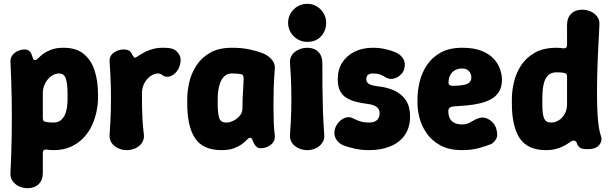

<svg xmlns="http://www.w3.org/2000/svg" viewBox="-20 -770 3216 1009"><path d="M315 -519Q380 -519 419.5 -487Q459 -455 477 -400Q495 -345 495 -275V-250Q495 -223 488 -187.5Q481 -152 465.5 -116Q450 -80 422.5 -49.5Q395 -19 355 0Q315 19 260 19Q249 19 240 18Q231 17 225 16Q205 14 205 34V140Q205 176 183.5 197.5Q162 219 124 219Q101 219 79.5 209Q58 199 45.5 180.5Q33 162 35 138Q40 36 41.5 -58.5Q43 -153 41.5 -248Q40 -343 35 -445Q34 -465 45 -479.5Q56 -494 73.5 -502Q91 -510 109 -510Q125 -510 134 -502Q143 -494 147 -481Q150 -471 153.5 -462.5Q157 -454 165 -454Q172 -454 181 -464Q190 -474 206.5 -486.5Q223 -499 249 -509Q275 -519 315 -519ZM290 -384Q269 -384 249 -369.5Q229 -355 217 -331.5Q205 -308 205 -279V-149Q205 -131 219 -130Q226 -128 236.5 -127Q247 -126 260 -126Q285 -126 299.5 -138Q314 -150 322 -169Q330 -188 332.5 -209.5Q335 -231 335 -250V-275Q335 -332 325.5 -358Q316 -384 290 -384Z M645 19Q622 19 600.5 9Q579 -1 566.5 -19.5Q554 -38 556 -62Q561 -131 562.5 -192Q564 -253 562.5 -314Q561 -375 556 -444Q553 -474 576.5 -492Q600 -510 630 -510Q648 -510 658.5 -503.5Q669 -497 674 -484Q680 -474 684.5 -469.5Q689 -465 694 -468Q701 -472 713 -480Q725 -488 742.5 -497Q760 -506 783.5 -512.5Q807 -519 836 -519Q846 -519 855 -518.5Q864 -518 871 -517Q902 -513 919.5 -487Q937 -461 923 -421Q917 -402 902 -387Q887 -372 869 -367.5Q851 -363 833 -375Q829 -379 823 -381.5Q817 -384 811 -384Q790 -384 770 -369.5Q750 -355 738 -331.5Q726 -308 726 -279Q726 -237 726.5 -203.5Q727 -170 729 -137.5Q731 -105 736 -64Q739 -40 727 -21Q715 -2 693 8.5Q671 19 645 19Z M1144 19Q1047 19 1005.5 -43Q964 -105 964 -225V-250Q964 -292 975 -339Q986 -386 1012.5 -426.5Q1039 -467 1084.5 -493Q1130 -519 1199 -519Q1250 -519 1288 -511Q1326 -503 1356 -492Q1385 -482 1406 -459.5Q1427 -437 1424 -406Q1420 -357 1418.5 -309Q1417 -261 1417 -216.5Q1417 -172 1418.5 -131.5Q1420 -91 1424 -58Q1427 -28 1403.5 -9.5Q1380 9 1350 9Q1337 9 1328.5 2Q1320 -5 1314 -18Q1308 -30 1305 -38Q1302 -46 1294 -46Q1287 -46 1278 -36Q1269 -26 1252.5 -13.5Q1236 -1 1210 9Q1184 19 1144 19ZM1169 -126Q1188 -126 1207.5 -136Q1227 -146 1240.5 -162.5Q1254 -179 1254 -200Q1254 -228 1255 -250.5Q1256 -273 1257.5 -295.5Q1259 -318 1260 -345Q1263 -379 1246 -380Q1238 -382 1225.5 -383Q1213 -384 1199 -384Q1175 -384 1160 -370Q1145 -356 1137 -334.5Q1129 -313 1126.5 -290.5Q1124 -268 1124 -250V-225Q1124 -177 1131.5 -151.5Q1139 -126 1169 -126Z M1595 19Q1571 19 1549 9Q1527 -1 1514.5 -19.5Q1502 -38 1504 -62Q1509 -129 1510.5 -189.5Q1512 -250 1510.5 -311Q1509 -372 1504 -438Q1502 -463 1514.5 -481Q1527 -499 1549 -509Q1571 -519 1595 -519Q1631 -519 1652.5 -497.5Q1674 -476 1674 -440Q1674 -373 1674.5 -312Q1675 -251 1677 -190Q1679 -129 1684 -62Q1686 -38 1673.5 -19.5Q1661 -1 1640 9Q1619 19 1595 19ZM1594 -550Q1567 -550 1544 -563.5Q1521 -577 1507.5 -600Q1494 -623 1494 -650Q1494 -678 1507.5 -700.5Q1521 -723 1544 -736.5Q1567 -750 1594 -750Q1622 -750 1644.5 -736.5Q1667 -723 1680.5 -700.5Q1694 -678 1694 -650Q1694 -609 1667.5 -579.5Q1641 -550 1594 -550Z M1920 19Q1879 19 1844 11Q1809 3 1787 -5Q1762 -15 1747.5 -36.5Q1733 -58 1739 -88Q1744 -109 1759 -126.5Q1774 -144 1795 -151.5Q1816 -159 1837 -147Q1853 -139 1872.5 -132.5Q1892 -126 1920 -126Q1946 -126 1960.5 -138.5Q1975 -151 1975 -176Q1975 -196 1959.5 -208Q1944 -220 1911 -224Q1878 -228 1849.5 -235.5Q1821 -243 1799.5 -256.5Q1778 -270 1766.5 -293.5Q1755 -317 1755 -354Q1755 -404 1778.5 -441Q1802 -478 1843.5 -498.5Q1885 -519 1940 -519Q1975 -519 2006.5 -511.5Q2038 -504 2059 -495Q2084 -484 2098 -463Q2112 -442 2105 -411Q2101 -391 2084.5 -376Q2068 -361 2047 -356.5Q2026 -352 2006 -364Q1993 -373 1977 -378.5Q1961 -384 1940 -384Q1923 -384 1914 -376.5Q1905 -369 1905 -354Q1905 -340 1916.5 -330.5Q1928 -321 1968 -316Q2016 -311 2053.5 -293.5Q2091 -276 2113 -243Q2135 -210 2135 -158Q2135 -100 2107.5 -60.5Q2080 -21 2031.5 -1Q1983 19 1920 19Z M2409 19Q2340 19 2294.5 -6Q2249 -31 2222.5 -69Q2196 -107 2185 -149Q2174 -191 2174 -225V-250Q2174 -292 2185 -339Q2196 -386 2222.5 -426.5Q2249 -467 2294.5 -493Q2340 -519 2409 -519Q2473 -519 2514 -501.5Q2555 -484 2577.5 -458Q2600 -432 2609 -403Q2618 -374 2618 -352Q2618 -313 2602 -287.5Q2586 -262 2559.5 -248Q2533 -234 2500 -226.5Q2467 -219 2432.5 -216Q2398 -213 2368 -211Q2349 -210 2342.5 -203Q2336 -196 2336 -186Q2336 -165 2343.5 -149Q2351 -133 2367.5 -124.5Q2384 -116 2409 -116Q2434 -116 2456.5 -130Q2479 -144 2496 -149Q2516 -156 2536 -148.5Q2556 -141 2570.5 -125Q2585 -109 2589 -89Q2598 -56 2586.5 -38Q2575 -20 2561 -13Q2542 -5 2501 7Q2460 19 2409 19ZM2362 -319Q2419 -320 2438 -330.5Q2457 -341 2457 -361Q2457 -376 2451 -387Q2445 -398 2434.5 -404Q2424 -410 2409 -410Q2386 -410 2370 -400.5Q2354 -391 2345.5 -374.5Q2337 -358 2337 -335Q2337 -326 2345 -322Q2353 -318 2362 -319Z M2850 19Q2753 19 2711.5 -43Q2670 -105 2670 -225V-250Q2670 -292 2681 -339Q2692 -386 2718.5 -426.5Q2745 -467 2790.5 -493Q2836 -519 2905 -519Q2916 -519 2925.5 -518Q2935 -517 2940 -516Q2960 -514 2960 -534V-640Q2960 -676 2981.5 -697.5Q3003 -719 3039 -719Q3064 -719 3085.5 -709Q3107 -699 3119.5 -681Q3132 -663 3130 -638Q3120 -464 3118 -346.5Q3116 -229 3121 -159Q3126 -89 3138 -55Q3147 -30 3129 -8Q3111 14 3069 14Q3038 14 3027 5.5Q3016 -3 3012 -16Q3009 -27 3001 -30Q2993 -33 2985 -29Q2979 -26 2968 -18Q2957 -10 2940 -1.5Q2923 7 2900.5 13Q2878 19 2850 19ZM2875 -126Q2898 -126 2917 -138Q2936 -150 2948 -172Q2960 -194 2960 -221V-367Q2960 -386 2946 -386Q2940 -388 2929 -389Q2918 -390 2905 -390Q2881 -390 2866 -378.5Q2851 -367 2843 -347Q2835 -327 2832.5 -301.5Q2830 -276 2830 -250V-225Q2830 -169 2839.5 -147.5Q2849 -126 2875 -126Z"/></svg>

Font: Winky Sans
Style: Bold
Weight: 700
Designer: Simon Atzbach
Foundry: typofactur
Version: Version 1.205